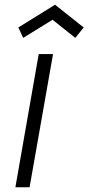

<svg xmlns="http://www.w3.org/2000/svg" viewBox="-20 -791 374 811"><path d="M202 -707.5 78 -631 57.5 -675 212.5 -771 333.5 -675 298 -631ZM204 -562.5 105 0H45L143.5 -562.5Z"/></svg>

Font: Russisch Sans Light
Style: Italic
Weight: 300
Italic angle: -10°
Designer: Michael Sharanda (font) & Cristiano Sobral (main changes)
Foundry: Michael Sharanda
Version: Version 2.00;September 8, 2020;FontCreator 13.0.0.2681 64-bi